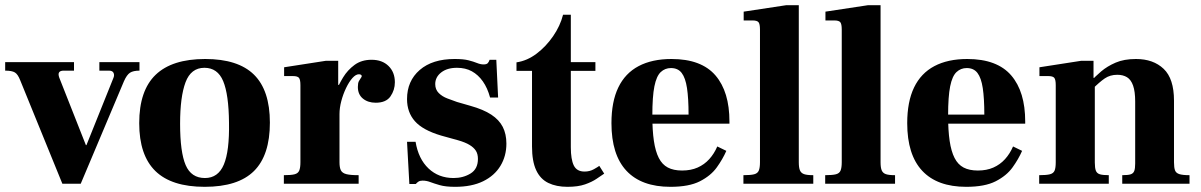

<svg xmlns="http://www.w3.org/2000/svg" viewBox="-26 -710 4640 742"><path d="M215 0 52 -400Q43 -423 31.5 -430Q20 -437 -6 -437V-470H260V-437H220Q207 -437 202.5 -430.5Q198 -424 203 -410L306 -149H308L412 -408Q417 -419 413 -428Q409 -437 395 -437H358V-470H513V-437Q489 -437 476.5 -429Q464 -421 453 -396L286 0Z M765 12Q637 12 574.5 -49Q512 -110 512 -234Q512 -360 575.5 -421Q639 -482 767 -482Q894 -482 955.5 -421.5Q1017 -361 1017 -236Q1017 -110 955.5 -49Q894 12 765 12ZM766 -22Q817 -22 839 -74Q861 -126 859 -236Q858 -345 836.5 -396.5Q815 -448 764 -448Q712 -448 691 -392Q670 -336 670 -232Q670 -122 691.5 -72Q713 -22 766 -22Z M1071 0V-33Q1099 -33 1112.5 -36.5Q1126 -40 1130.5 -51Q1135 -62 1135 -83V-381Q1135 -402 1129.5 -409Q1124 -416 1106 -416H1072V-450L1233 -475H1281V-382H1286V-83Q1286 -62 1291.5 -51.5Q1297 -41 1312.5 -37Q1328 -33 1360 -33V0ZM1260 -269V-319Q1263 -331 1273 -357Q1283 -383 1300 -411Q1317 -439 1344 -459Q1371 -479 1410 -479Q1451 -479 1475.5 -455Q1500 -431 1500 -392Q1500 -362 1483 -337.5Q1466 -313 1426 -313Q1396 -313 1376.5 -329Q1357 -345 1357 -374Q1357 -389 1361 -396.5Q1365 -404 1368.5 -408.5Q1372 -413 1372 -416Q1372 -419 1369 -421Q1366 -423 1361 -423Q1349 -423 1336 -408.5Q1323 -394 1311.5 -370Q1300 -346 1293 -319.5Q1286 -293 1286 -269Z M1733 12Q1696 12 1673.5 5.5Q1651 -1 1636.5 -6.5Q1622 -12 1607 -12Q1597 -12 1591 -8Q1585 -4 1581 1H1556L1547 -162H1580Q1591 -96 1630 -59Q1669 -22 1727 -22Q1764 -22 1792.5 -39.5Q1821 -57 1821 -96Q1821 -115 1813 -127.5Q1805 -140 1788.5 -150Q1772 -160 1744 -168L1679 -186Q1608 -207 1577.5 -241.5Q1547 -276 1547 -327Q1547 -397 1596 -439.5Q1645 -482 1731 -482Q1765 -482 1784.5 -477Q1804 -472 1817.5 -466.5Q1831 -461 1843 -461Q1855 -461 1859.5 -466.5Q1864 -472 1866 -479H1892L1899 -333H1868Q1858 -370 1840 -395.5Q1822 -421 1797.5 -434.5Q1773 -448 1740 -448Q1702 -448 1679 -430Q1656 -412 1656 -385Q1656 -364 1669.5 -350.5Q1683 -337 1703 -329.5Q1723 -322 1740 -316L1792 -301Q1842 -287 1872.5 -267Q1903 -247 1917 -219.5Q1931 -192 1931 -155Q1931 -107 1908 -69Q1885 -31 1841 -9.5Q1797 12 1733 12Z M2167 12Q2124 12 2093 -3Q2062 -18 2046 -52.5Q2030 -87 2030 -144V-436H1970V-469Q2011 -475 2047.5 -502.5Q2084 -530 2111.5 -570Q2139 -610 2150 -653H2180V-470H2275V-436H2180V-141Q2180 -94 2191.5 -70.5Q2203 -47 2233 -47Q2253 -47 2269 -56Q2285 -65 2290 -69L2309 -39Q2297 -31 2279.5 -19Q2262 -7 2235 2.5Q2208 12 2167 12Z M2565 12Q2453 12 2395 -50Q2337 -112 2337 -234Q2337 -317 2363.5 -372Q2390 -427 2442 -454.5Q2494 -482 2569 -482Q2627 -482 2669.5 -466Q2712 -450 2739 -418.5Q2766 -387 2779.5 -342.5Q2793 -298 2793 -240V-232H2422V-267H2635Q2635 -330 2629 -369.5Q2623 -409 2608.5 -428Q2594 -447 2567 -447Q2544 -447 2527.5 -431.5Q2511 -416 2503 -376.5Q2495 -337 2495 -263Q2495 -206 2501 -165.5Q2507 -125 2520 -99.5Q2533 -74 2555 -62.5Q2577 -51 2610 -51Q2644 -51 2670 -62.5Q2696 -74 2715 -95Q2734 -116 2746 -144L2781 -127Q2767 -95 2744 -63Q2721 -31 2679 -9.5Q2637 12 2565 12Z M2847 0V-33Q2875 -33 2888.5 -36.5Q2902 -40 2906.5 -51Q2911 -62 2911 -83V-596Q2911 -617 2905.5 -624Q2900 -631 2882 -631H2848V-665L3013 -690H3061V-83Q3061 -62 3065.5 -51.5Q3070 -41 3081.5 -37Q3093 -33 3117 -33V0Z M3163 0V-33Q3191 -33 3204.5 -36.5Q3218 -40 3222.5 -51Q3227 -62 3227 -83V-596Q3227 -617 3221.5 -624Q3216 -631 3198 -631H3164V-665L3329 -690H3377V-83Q3377 -62 3381.5 -51.5Q3386 -41 3397.5 -37Q3409 -33 3433 -33V0Z M3708 12Q3596 12 3538 -50Q3480 -112 3480 -234Q3480 -317 3506.5 -372Q3533 -427 3585 -454.5Q3637 -482 3712 -482Q3770 -482 3812.5 -466Q3855 -450 3882 -418.5Q3909 -387 3922.5 -342.5Q3936 -298 3936 -240V-232H3565V-267H3778Q3778 -330 3772 -369.5Q3766 -409 3751.5 -428Q3737 -447 3710 -447Q3687 -447 3670.5 -431.5Q3654 -416 3646 -376.5Q3638 -337 3638 -263Q3638 -206 3644 -165.5Q3650 -125 3663 -99.5Q3676 -74 3698 -62.5Q3720 -51 3753 -51Q3787 -51 3813 -62.5Q3839 -74 3858 -95Q3877 -116 3889 -144L3924 -127Q3910 -95 3887 -63Q3864 -31 3822 -9.5Q3780 12 3708 12Z M4311 0V-33Q4334 -33 4344 -36.5Q4354 -40 4357.5 -49.5Q4361 -59 4361 -78V-318Q4361 -356 4353 -379Q4345 -402 4329.5 -411.5Q4314 -421 4292 -421Q4264 -421 4243.5 -407Q4223 -393 4194 -364L4189 -395Q4206 -414 4229.5 -434Q4253 -454 4285.5 -468Q4318 -482 4364 -482Q4431 -482 4471 -444Q4511 -406 4511 -321V-83Q4511 -62 4515 -51.5Q4519 -41 4532 -37Q4545 -33 4571 -33V0ZM3990 0V-33Q4018 -33 4031.5 -36.5Q4045 -40 4049.5 -50.5Q4054 -61 4054 -83V-381Q4054 -402 4048.5 -409Q4043 -416 4025 -416H3991V-450L4152 -475H4200V-409H4205V-82Q4205 -61 4209 -50.5Q4213 -40 4224.5 -36.5Q4236 -33 4259 -33V0Z"/></svg>

Font: Frank Ruhl Libre ExtraBold
Style: Regular
Weight: 800
Designer: Yanek Iontef
Foundry: Fontef
Version: Version 6.003;gftools[0.9.30]